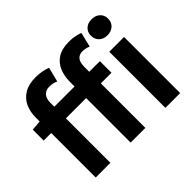

<svg xmlns="http://www.w3.org/2000/svg" viewBox="-165 -1083 1355 1355"><g transform="rotate(-45 512.0 -406.0)"><path d="M103.8 0V-597.9Q103.8 -655.2 124.5 -701Q145.3 -746.7 189.9 -773.7Q234.4 -800.7 305.8 -800.7Q339.3 -800.7 368.7 -794.6Q398.1 -788.6 418.6 -780.1L391.2 -671.1Q376.7 -678 360.7 -681.6Q344.7 -685.2 322.8 -685.2Q290.9 -685.2 270.6 -663.4Q250.3 -641.5 250.3 -597.6V0ZM452.4 0V-605.1Q452.4 -663.3 472 -710.1Q491.5 -756.8 534.3 -784.3Q577.2 -811.7 647.1 -811.7Q680.5 -811.7 707.7 -806Q734.9 -800.3 753.9 -793.1L727.1 -683.3Q698.2 -696.2 667 -696.2Q634.7 -696.2 616.9 -675.3Q599.1 -654.4 599.1 -607.9V0ZM28.4 -444.1V-553.2L112.3 -559.8H705.2V-444.1ZM799.1 0V-559.8H946.5V0ZM872.5 -650.6Q834.9 -650.6 811.1 -672.6Q787.4 -694.5 787.4 -731.4Q787.4 -767.1 811.1 -789Q834.9 -810.8 872.5 -810.8Q910.4 -810.8 934.5 -789Q958.7 -767.1 958.7 -731.4Q958.7 -694.5 934.5 -672.6Q910.4 -650.6 872.5 -650.6Z"/></g></svg>

Font: Noto Sans TC
Style: Regular
Weight: 100
Designer: Ryoko NISHIZUKA 西塚涼子 (kana, bopomofo & ideographs); Paul D. Hunt (Latin, Greek & Cyrillic); Sandoll Communications 산돌커뮤니
Foundry: Adobe
Version: Version 2.004;hotconv 1.0.118;makeotfexe 2.5.65603